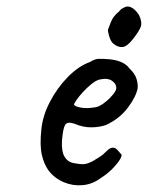

<svg xmlns="http://www.w3.org/2000/svg" viewBox="-20 -565 444 576"><path d="M281 -30Q257 -12 227.5 -9.5Q198 -7 171 -18.5Q144 -30 126 -53Q112 -72 105.5 -100.5Q99 -129 104 -176Q108 -218 130 -260Q152 -302 184 -334.5Q216 -367 250 -379Q264 -388 276 -388.5Q288 -389 311 -387Q334 -384 347.5 -377Q361 -370 368 -360Q384 -345 389 -330Q394 -315 393 -301Q389 -276 364 -242.5Q339 -209 298 -190Q278 -183 253 -183Q228 -183 203 -194Q182 -201 175.5 -190.5Q169 -180 166 -144Q164 -112 173 -96Q182 -80 199 -76Q220 -72 231 -72.5Q242 -73 259 -82Q272 -90 277 -93Q282 -96 286.5 -99.5Q291 -103 299 -111Q305 -117 309.5 -119.5Q314 -122 319 -122Q326 -122 332 -115.5Q338 -109 342 -104Q348 -101 341 -88.5Q334 -76 318 -59.5Q302 -43 281 -30ZM276 -246Q285 -250 297.5 -260Q310 -270 319.5 -282Q329 -294 329 -301Q329 -314 315.5 -323Q302 -332 277 -326Q267 -323 254 -312.5Q241 -302 229 -289Q217 -276 209.5 -265Q202 -254 202 -251Q205 -246 218.5 -243Q232 -240 248.5 -241Q265 -242 276 -246ZM320 -434Q312 -441 307.5 -456.5Q303 -472 304 -476Q306 -482 312.5 -498.5Q319 -515 333 -527Q336 -529 340 -534Q344 -539 348 -540Q361 -549 373.5 -543Q386 -537 397 -520Q407 -499 402.5 -485.5Q398 -472 379 -448Q362 -426 348.5 -424Q335 -422 320 -434Z"/></svg>

Font: Caveat Medium
Style: Regular
Weight: 500
Designer: Pablo Impallari
Foundry: Pablo Impallari
Version: Version 2.000